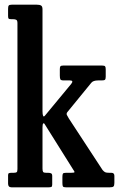

<svg xmlns="http://www.w3.org/2000/svg" viewBox="-20 -800 508 820"><path d="M36 -718H28.5Q19 -718 16.8 -720.5Q14.5 -723 14.5 -732V-761.5Q14.5 -772.5 17.2 -776.2Q20 -780 30.5 -780H137Q149 -780 155.2 -776.5Q161.5 -773 161.5 -760V-325.5Q161.5 -311 164.2 -305Q167 -299 173.5 -308L284 -441.5Q296 -456.5 278.5 -456.5H253Q240.5 -456.5 238 -460.8Q235.5 -465 235.5 -477.5V-504.5Q235.5 -513.5 238 -516.8Q240.5 -520 249.5 -520H416.5Q426 -520 428.8 -516.8Q431.5 -513.5 431.5 -504V-472.5Q431.5 -462 428 -459.2Q424.5 -456.5 413.5 -456.5H399Q378 -456.5 370 -446.5L267.5 -321Q263 -315 265.5 -309.2Q268 -303.5 274 -294L418 -74Q424 -67 429 -64.5Q434 -62 447.5 -62H456Q468.5 -62 468.5 -49V-19Q468.5 -7 464.5 -3.5Q460.5 0 449 0H261.5Q251 0 248.8 -3.8Q246.5 -7.5 246.5 -18.5V-44.5Q246.5 -55.5 249 -58.8Q251.5 -62 262 -62H283.5Q298 -62 298.2 -65Q298.5 -68 293 -75L172 -268Q168 -275.5 164.8 -272.8Q161.5 -270 161.5 -255.5V-80.5Q161.5 -70 164 -66Q166.5 -62 177 -62H185.5Q193 -62 198 -59.8Q203 -57.5 203 -48.5V-12Q203 -3.5 199.5 -1.8Q196 0 187.5 0H29Q14.5 0 14.5 -15.5V-51.5Q14.5 -58.5 17.8 -60.2Q21 -62 29 -62H37.5Q47.5 -62 51 -64.5Q54.5 -67 54.5 -78V-701Q54.5 -712 50 -715Q45.5 -718 36 -718Z"/></svg>

Font: Besley* Condensed Medium
Style: Regular
Weight: 500
Width: 3
Designer: Owen Earl
Foundry: indestructible type*
Version: Version 3.000; ttfautohint (v1.8.3)